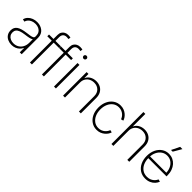

<svg xmlns="http://www.w3.org/2000/svg" viewBox="220 -1915 3089 3089"><g transform="rotate(45 1764.5 -370.0)"><path d="M219.7 10.7Q172.9 10.7 133.1 -7.3Q93.3 -25.4 69.3 -60.5Q45.4 -95.7 45.4 -146.5Q45.4 -181.6 58.1 -207.3Q70.8 -232.9 96.4 -251Q122.1 -269 161.4 -280.8Q200.7 -292.5 254.9 -299.3Q298.3 -304.7 330.8 -310.1Q363.3 -315.4 381.3 -325.9Q399.4 -336.4 399.4 -357.4V-376Q399.4 -414.1 381.8 -442.6Q364.3 -471.2 332 -487.3Q299.8 -503.4 256.3 -503.4Q216.3 -503.4 184.3 -490.2Q152.3 -477.1 131.3 -454.1Q110.4 -431.2 103 -401.4L60.1 -411.6Q70.8 -453.1 99.4 -482.7Q127.9 -512.2 168.5 -527.8Q209 -543.5 255.9 -543.5Q293.9 -543.5 327.9 -532.5Q361.8 -521.5 387.7 -500Q413.6 -478.5 428.5 -447Q443.4 -415.5 443.4 -374V0H399.9V-97.2H397Q383.3 -66.9 358.4 -42.5Q333.5 -18.1 298.6 -3.7Q263.7 10.7 219.7 10.7ZM224.6 -29.8Q275.9 -29.8 315.2 -53.5Q354.5 -77.1 377 -119.4Q399.4 -161.6 399.4 -216.8V-296.9Q391.1 -289.6 376.5 -283.9Q361.8 -278.3 342.8 -273.9Q323.7 -269.5 301.8 -266.4Q279.8 -263.2 257.3 -260.3Q198.7 -252.9 161.6 -238.8Q124.5 -224.6 107.2 -201.7Q89.8 -178.7 89.8 -145Q89.8 -109.4 107.4 -83.5Q125 -57.6 155.8 -43.7Q186.5 -29.8 224.6 -29.8Z M799.8 -535.6V-496.1H530.3V-535.6ZM631.8 0V-627Q631.8 -666 647.9 -693.1Q664.1 -720.2 691.9 -734.9Q719.7 -749.5 755.4 -749.5Q772.9 -749.5 787.1 -747.6Q801.3 -745.6 810.1 -742.7L801.8 -703.6Q793.9 -705.6 782.7 -707Q771.5 -708.5 758.3 -708.5Q719.2 -708.5 697.5 -686Q675.8 -663.6 675.8 -621.1V0Z M1072.3 -535.6V-496.1H802.7V-535.6ZM904.3 0V-627Q904.3 -666 920.4 -693.1Q936.5 -720.2 964.4 -734.9Q992.2 -749.5 1027.8 -749.5Q1045.4 -749.5 1059.6 -747.6Q1073.7 -745.6 1082.5 -742.7L1074.2 -703.6Q1066.4 -705.6 1055.2 -707Q1043.9 -708.5 1030.8 -708.5Q991.7 -708.5 970 -686Q948.2 -663.6 948.2 -621.1V0Z M1178.7 0V-535.6H1222.2V0ZM1200.2 -651.9Q1186 -651.9 1175.5 -662.1Q1165 -672.4 1165 -686.5Q1165 -701.2 1175.5 -711.2Q1186 -721.2 1200.2 -721.2Q1214.8 -721.2 1225.1 -711.2Q1235.4 -701.2 1235.4 -686.5Q1235.4 -672.4 1225.1 -662.1Q1214.8 -651.9 1200.2 -651.9Z M1428.7 -343.8V0H1385.3V-535.6H1427.7L1428.2 -414.6H1418.9Q1439 -480.5 1488.8 -512Q1538.6 -543.5 1600.6 -543.5Q1656.2 -543.5 1698.7 -520.3Q1741.2 -497.1 1765.4 -453.9Q1789.6 -410.6 1789.6 -350.1V0H1746.1V-347.7Q1746.1 -418.5 1703.9 -460.4Q1661.6 -502.4 1593.3 -502.4Q1546.4 -502.4 1509.3 -482.9Q1472.2 -463.4 1450.4 -427.5Q1428.7 -391.6 1428.7 -343.8Z M2154.3 9.3Q2086.9 9.3 2034.2 -26.4Q1981.4 -62 1951.7 -124.5Q1921.9 -187 1921.9 -267.1Q1921.9 -347.7 1951.7 -410.2Q1981.4 -472.7 2034.2 -508.3Q2086.9 -543.9 2154.3 -543.9Q2197.3 -543.9 2231.7 -530.3Q2266.1 -516.6 2291.7 -494.6Q2317.4 -472.7 2333.5 -447.8Q2349.6 -422.9 2355 -400.4L2313.5 -390.1Q2309.1 -406.7 2296.6 -426.3Q2284.2 -445.8 2264.2 -463.1Q2244.1 -480.5 2216.8 -491.7Q2189.5 -502.9 2154.3 -502.9Q2098.1 -502.9 2055.7 -472.2Q2013.2 -441.4 1989.5 -388.2Q1965.8 -335 1965.8 -267.1Q1965.8 -199.2 1989.5 -146Q2013.2 -92.8 2055.7 -62.3Q2098.1 -31.7 2154.3 -31.7Q2189.5 -31.7 2217.3 -43Q2245.1 -54.2 2265.1 -71.8Q2285.2 -89.4 2297.9 -109.1Q2310.5 -128.9 2314.9 -145.5L2356.9 -135.7Q2351.1 -112.8 2335 -87.9Q2318.8 -63 2292.7 -40.8Q2266.6 -18.6 2231.9 -4.6Q2197.3 9.3 2154.3 9.3Z M2529.3 -343.8V0H2485.8V-727.5H2529.3V-414.6H2519.5Q2539.6 -480.5 2589.4 -512Q2639.2 -543.5 2701.2 -543.5Q2756.8 -543.5 2799.3 -520.3Q2841.8 -497.1 2866.2 -453.9Q2890.6 -410.6 2890.6 -350.1V0H2846.7V-347.7Q2846.7 -418.5 2804.4 -460.4Q2762.2 -502.4 2693.8 -502.4Q2647 -502.4 2609.9 -482.9Q2572.8 -463.4 2551 -427.5Q2529.3 -391.6 2529.3 -343.8Z M3261.7 10.7Q3189 10.7 3135.3 -25.1Q3081.5 -61 3052 -123.5Q3022.5 -186 3022.5 -266.1Q3022.5 -346.2 3052 -408.9Q3081.5 -471.7 3134 -507.8Q3186.5 -543.9 3253.9 -543.9Q3301.8 -543.9 3343 -525.1Q3384.3 -506.3 3415.3 -471.4Q3446.3 -436.5 3463.6 -387.5Q3481 -338.4 3481 -277.3V-258.3H3048.3V-297.9H3456.5L3437.5 -283.7Q3437.5 -346.7 3414.3 -396.2Q3391.1 -445.8 3349.9 -474.6Q3308.6 -503.4 3253.9 -503.4Q3199.7 -503.4 3157.2 -473.9Q3114.7 -444.3 3090.3 -393.8Q3065.9 -343.3 3065.9 -279.3V-263.2Q3065.9 -195.8 3089.6 -143.1Q3113.3 -90.3 3157.2 -60.1Q3201.2 -29.8 3261.7 -29.8Q3305.2 -29.8 3337.9 -44.9Q3370.6 -60.1 3392.6 -84Q3414.6 -107.9 3424.8 -133.3L3466.3 -122.6Q3454.1 -87.9 3426.3 -57.4Q3398.4 -26.9 3356.7 -8.1Q3314.9 10.7 3261.7 10.7ZM3231.4 -609.4 3300.3 -749.5H3351.6L3270 -609.4Z"/></g></svg>

Font: Inter 20pt ExtraLight
Style: Regular
Weight: 250
Version: Version 4.001;git-66647c0bb